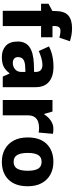

<svg xmlns="http://www.w3.org/2000/svg" viewBox="632 -1438 815 2120"><g transform="rotate(90 1040.0 -377.5)"><path d="M391 -423H267V0H99V-423H21V-505L101 -548V-574Q101 -680 149 -722.5Q197 -765 291 -765Q334 -765 369.5 -758Q405 -751 435 -741L395 -625Q380 -629 361 -633Q342 -637 319 -637Q292 -637 279.5 -620.5Q267 -604 267 -574V-549H391Z M717 -560Q824 -560 883 -510Q942 -460 942 -364V0H825L792 -74H788Q753 -29 714 -9.5Q675 10 607 10Q534 10 486 -33Q438 -76 438 -166Q438 -253 499.5 -295.5Q561 -338 680 -343L774 -346V-362Q774 -402 753.5 -420Q733 -438 697 -438Q661 -438 622 -426.5Q583 -415 543 -398L492 -510Q537 -534 594 -547Q651 -560 717 -560ZM723 -248Q660 -246 635 -225.5Q610 -205 610 -170Q610 -139 628 -125Q646 -111 674 -111Q716 -111 745 -136.5Q774 -162 774 -206V-250Z M1403 -559Q1416 -559 1432 -557.5Q1448 -556 1457 -554L1443 -396Q1434 -398 1420 -399.5Q1406 -401 1389 -401Q1357 -401 1325.5 -391Q1294 -381 1273.5 -353.5Q1253 -326 1253 -275V0H1084V-549H1211L1237 -459H1244Q1268 -500 1310 -529.5Q1352 -559 1403 -559Z M2036 -276Q2036 -138 1963.5 -64Q1891 10 1765 10Q1687 10 1626.5 -23.5Q1566 -57 1531.5 -120.5Q1497 -184 1497 -276Q1497 -412 1569.5 -485.5Q1642 -559 1768 -559Q1846 -559 1906.5 -526Q1967 -493 2001.5 -430Q2036 -367 2036 -276ZM1668 -276Q1668 -199 1691 -159.5Q1714 -120 1767 -120Q1819 -120 1842 -159.5Q1865 -199 1865 -276Q1865 -352 1842 -390.5Q1819 -429 1766 -429Q1714 -429 1691 -390.5Q1668 -352 1668 -276Z"/></g></svg>

Font: Noto Sans Malayalam ExtraBold
Style: Regular
Weight: 800
Designer: Jelle Bosma - Monotype Design Team
Foundry: Monotype Imaging Inc.
Version: Version 2.104; ttfautohint (v1.8.4.7-5d5b)